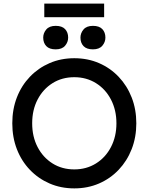

<svg xmlns="http://www.w3.org/2000/svg" viewBox="-20 -1032 822 1062"><path d="M391 10Q317 10 254.5 -17Q192 -44 145.5 -92.5Q99 -141 73.5 -206.5Q48 -272 48 -350Q48 -428 73.5 -493.5Q99 -559 145.5 -607.5Q192 -656 254.5 -683Q317 -710 391 -710Q465 -710 527.5 -683Q590 -656 636.5 -607Q683 -558 708.5 -492.5Q734 -427 734 -350Q734 -273 708.5 -207.5Q683 -142 636.5 -93Q590 -44 527.5 -17Q465 10 391 10ZM391 -95Q458 -95 511 -128Q564 -161 594 -219Q624 -277 624 -350Q624 -423 594 -481Q564 -539 511 -572Q458 -605 391 -605Q323 -605 270.5 -572Q218 -539 188 -481.5Q158 -424 158 -350Q158 -276 188 -218.5Q218 -161 270.5 -128Q323 -95 391 -95ZM494 -759Q459 -759 442 -777Q425 -795 425 -824Q425 -849 442 -869Q459 -889 494 -889Q529 -889 546 -871Q563 -853 563 -824Q563 -799 546 -779Q529 -759 494 -759ZM288 -759Q253 -759 236 -777Q219 -795 219 -824Q219 -849 236 -869Q253 -889 288 -889Q323 -889 340 -871Q357 -853 357 -824Q357 -799 340 -779Q323 -759 288 -759ZM225 -937V-1012H556V-937Z"/></svg>

Font: Lexend Deca
Style: Regular
Weight: 400
Designer: Bonnie Shaver-Troup, Thomas Jockin
Foundry: Lexend
Version: Version 1.008; ttfautohint (v1.8.4.7-5d5b)